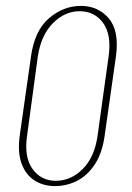

<svg xmlns="http://www.w3.org/2000/svg" viewBox="-20 -619 446 651"><path d="M166 12Q128 12 98 -6.5Q68 -25 53.5 -63.5Q39 -102 47 -160L85 -427Q97 -515 146 -557Q195 -599 254 -599Q313 -599 349 -556.5Q385 -514 373 -427L335 -160Q327 -101 302 -62.5Q277 -24 241.5 -6Q206 12 166 12ZM169 -6Q221 -6 261 -46.5Q301 -87 311 -160L348 -426Q359 -500 330 -540.5Q301 -581 250 -581Q200 -581 159.5 -540.5Q119 -500 108 -426L72 -160Q61 -87 90 -46.5Q119 -6 169 -6Z"/></svg>

Font: Alumni Sans SC Thin
Style: Italic
Weight: 100
Italic angle: -8°
Designer: Robert E. Leuschke
Foundry: Robert E. Leuschke
Version: Version 1.016